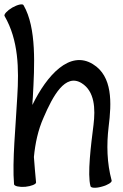

<svg xmlns="http://www.w3.org/2000/svg" viewBox="-52 -849 569 889"><path d="M-31 -775C34 -663 36 -530 28 -402C21 -266 4 -103 13 4C14 13 37 18 65 16C93 13 115 4 115 -4C111 -44 108 -83 105 -122C111 -185 124 -247 150 -305C193 -405 250 -511 326 -464C387 -426 390 -345 381 -271C369 -176 352 -42 367 13C369 22 393 23 420 15C447 8 467 -5 465 -13C443 -94 441 -179 451 -262C465 -373 470 -496 378 -552C271 -618 165 -501 98 -363C98 -375 99 -386 100 -398C108 -544 118 -720 57 -825C53 -833 30 -828 5 -814C-19 -800 -35 -782 -31 -775Z"/></svg>

Font: Nupuram Condensed Medium
Style: Regular
Weight: 500
Width: 3
Designer: Santhosh Thottingal (santhosh.thottingal@gmail.com)
Foundry: SMC
Version: Version 1.000